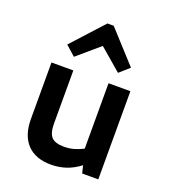

<svg xmlns="http://www.w3.org/2000/svg" viewBox="-140 -861 860 974"><g transform="rotate(20 290.0 -373.5)"><path d="M247 12Q163 12 118 -35.5Q73 -83 73 -171V-476H191V-189Q191 -138 210.5 -117Q230 -96 278 -96Q306 -96 331 -103Q356 -110 381 -123V-476H499V0H412L402 -41Q365 -13 327 -0.5Q289 12 247 12ZM170 -542 117 -589 272 -759H306L461 -589L408 -542L289 -644Z"/></g></svg>

Font: Sometype Mono
Style: Bold
Weight: 700
Monospace: yes
Designer: Ryoichi Tsunekawa
Foundry: Dharma Type
Version: Version 1.000; ttfautohint (v1.8.3)